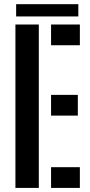

<svg xmlns="http://www.w3.org/2000/svg" viewBox="-20 -920 439 940"><path d="M55.5 0V-800H170V0ZM230 0V-101.5H371V0ZM230 -354V-455.5H361V-354ZM230 -698.5V-800H371V-698.5ZM59 -899.5H363.5V-839.5H59Z"/></svg>

Font: Big Shoulders Stencil Text Thin
Style: Bold
Weight: 700
Version: Version 2.001